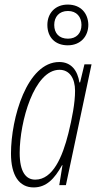

<svg xmlns="http://www.w3.org/2000/svg" viewBox="-20 -809 428 839"><path d="M276 -611C332 -611 366 -650 366 -701C365 -750 334 -789 276 -789C221 -789 187 -751 187 -700C187 -646 221 -611 276 -611ZM277 -640C238 -640 217 -664 217 -700C217 -735 238 -761 277 -761C315 -761 336 -735 336 -700C336 -664 314 -640 277 -640ZM127 10C182 10 218 -27 251 -87H253L239 0H268L380 -528H349L330 -449H327C319 -500 292 -538 239 -538C98 -538 28 -293 28 -138C28 -42 64 10 127 10ZM134 -24C93 -24 66 -58 66 -141C66 -277 129 -504 240 -504C283 -504 308 -468 308 -412C308 -359 295 -292 279 -227C253 -123 211 -24 134 -24Z"/></svg>

Font: Noto Sans ExtraCondensed ExtraLight
Style: Italic
Weight: 200
Width: 2
Italic angle: -12°
Designer: Monotype Design Team
Foundry: Monotype Imaging Inc.
Version: Version 2.013